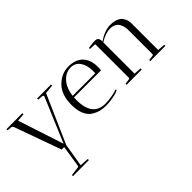

<svg xmlns="http://www.w3.org/2000/svg" viewBox="-46 -1023 1792 1792"><g transform="rotate(-45 850.0 -127.0)"><path d="M170 250 168 236 261 224Q268 223 270 210L303 0H270L103 -465L102 -466Q97 -478 86 -480L41 -484Q40 -490 40 -499L250 -500Q250 -499 251 -485L173 -479L321 -26L507 -466Q510 -472 503.5 -476Q497 -480 490 -481L446 -484Q445 -490 445 -499L628 -500Q628 -499 629 -485L540 -476L330 0L292 229L379 234Q381 248 381 249Z M694 -230Q694 -14 862 -14Q906 -14 956 -23.5Q1006 -33 1020 -41L1027 -31Q1004 -16 951.5 -6Q899 4 855.5 4Q812 4 777.5 -5Q743 -14 707 -37Q671 -60 650 -109Q629 -158 629 -229Q629 -361 697 -431Q768 -504 862 -504Q956 -504 1005.5 -452Q1055 -400 1055 -306Q1055 -286 1052 -263H695Q694 -252 694 -230ZM996 -313Q996 -388 963 -435.5Q930 -483 873 -483Q799 -483 748 -418Q707 -367 697 -282H995Q996 -293 996 -313Z M1125 1 1126 -13 1178 -20Q1187 -21 1187 -34V-467Q1185 -475 1181 -475L1120 -477L1121 -491Q1184 -500 1206 -500Q1246 -500 1251 -465H1252V-444Q1334 -500 1409 -503Q1482 -503 1520 -474Q1537 -461 1550.5 -433.5Q1564 -406 1564 -368V-20L1639 -15Q1639 -14 1638 0L1438 1Q1438 -8 1439 -13L1491 -20Q1499 -21 1499 -34V-343Q1499 -383 1488.5 -411Q1478 -439 1465 -452Q1452 -465 1433 -472Q1411 -480 1387 -480Q1327 -479 1252 -433V-20L1327 -15Q1327 -14 1326 0Z"/></g></svg>

Font: Antic Didone
Style: Regular
Weight: 400
Designer: Santiago Orozco
Foundry: Santiago Orozco
Version: Version 2.001